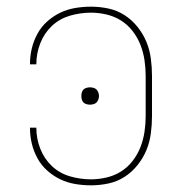

<svg xmlns="http://www.w3.org/2000/svg" viewBox="-20 -548 540 576"><path d="M253 8Q229 8 205.5 4Q182 0 161 -10Q140 -20 122 -36Q104 -52 92.5 -73Q81 -94 75.5 -117Q70 -140 70 -164V-165H89V-164Q89 -132 101 -101.5Q113 -71 136 -49.5Q159 -28 190 -19Q221 -10 253 -10Q276 -10 299.5 -15.5Q323 -21 343 -33.5Q363 -46 378 -65.5Q393 -85 401.5 -107Q410 -129 413.5 -152.5Q417 -176 417 -200V-320Q417 -344 413.5 -367.5Q410 -391 401.5 -413Q393 -435 378 -454.5Q363 -474 343 -486.5Q323 -499 299.5 -504.5Q276 -510 253 -510Q221 -510 190 -501Q159 -492 136 -470.5Q113 -449 101 -418.5Q89 -388 89 -356V-355H70V-356Q70 -380 75.5 -403Q81 -426 92.5 -447Q104 -468 122 -484Q140 -500 161 -510Q182 -520 205.5 -524Q229 -528 253 -528Q279 -528 305 -522.5Q331 -517 353 -503Q375 -489 392 -468Q409 -447 419 -423Q429 -399 432.5 -372.5Q436 -346 436 -320V-200Q436 -174 432.5 -147.5Q429 -121 419 -97Q409 -73 392 -52Q375 -31 353 -17Q331 -3 305 2.5Q279 8 253 8ZM250 -234Q245 -234 239.5 -235.5Q234 -237 230.5 -240.5Q227 -244 225.5 -249.5Q224 -255 224 -260Q224 -265 225.5 -270.5Q227 -276 230.5 -279.5Q234 -283 239.5 -284.5Q245 -286 250 -286Q255 -286 260.5 -284.5Q266 -283 269.5 -279.5Q273 -276 275 -270.5Q277 -265 277 -260Q277 -255 275 -249.5Q273 -244 269.5 -240.5Q266 -237 260.5 -235.5Q255 -234 250 -234Z"/></svg>

Font: Iosevka Thin
Style: Regular
Weight: 100
Monospace: yes
Designer: Belleve Invis
Foundry: Belleve Invis
Version: Version 32.5.0; ttfautohint (v1.8.4)